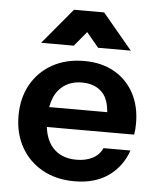

<svg xmlns="http://www.w3.org/2000/svg" viewBox="-52 -771 676 816"><g transform="rotate(5 286.0 -363.0)"><path d="M505.4 -396.9C485.4 -433.6 457.4 -462.3 421.2 -482.5C385.1 -502.9 342.5 -513 293.4 -513C241.8 -513 196.7 -502.1 157.9 -480.6C119.2 -459.1 89 -429 67.4 -390.6C45.8 -352.2 35 -307.9 35 -257.6C35 -207.2 45.8 -162.7 67.4 -124C89 -85.3 119.4 -54.9 158.4 -33C197.5 -11.1 243.1 -0.1 295.4 -0.1C353.5 -0.1 401.7 -13.6 440.1 -40.7C478.5 -67.8 505.8 -104.6 521.9 -151.1H406.7C397.7 -131.1 383.5 -116.2 364.1 -106.6C344.7 -96.9 322.2 -92 296.4 -92C251.8 -92 217.5 -106.1 193.3 -134.1C174.9 -155.4 163.5 -184 159.1 -219.7H531.6C532.9 -227.6 533.8 -235.2 534.5 -243C535.1 -250.8 535.4 -259.1 535.4 -268.1C535.4 -317.1 525.4 -360.1 505.4 -396.9ZM161.6 -304.9C167 -334.8 177.3 -359.7 193.3 -378.5C217.5 -406.9 250.3 -421 291.6 -421C329.7 -421 359.3 -409.4 380.6 -386.1C397.9 -367.3 406.3 -338.9 409.5 -304.8H161.6ZM294.9 -636.4 346.7 -574H486.2L359.3 -726H230.6L103.7 -574H243.1Z"/></g></svg>

Font: Diatome Semibold
Style: Regular
Weight: 600
Designer: 15.100.17
Foundry: 15.100.17
Version: Version 1.005;Fontself Maker 3.5.8